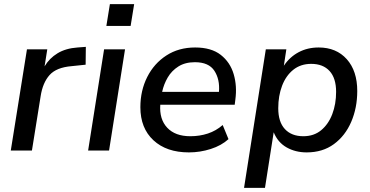

<svg xmlns="http://www.w3.org/2000/svg" viewBox="-20 -726 1784 926"><path d="M32 0 110 -488H208L195 -406Q218 -445 257.5 -469Q297 -493 354 -497L394 -500L393 -414L326 -407Q252 -401 219 -364Q186 -327 176 -262L134 0Z M493 -601 510 -706H627L610 -601ZM405 0 482 -488H583L506 0Z M891 9Q783 9 720 -49.5Q657 -108 657 -209Q657 -289 690 -354.5Q723 -420 782.5 -458.5Q842 -497 921 -497Q999 -497 1044.5 -461.5Q1090 -426 1107 -368.5Q1124 -311 1115 -245L1112 -221H753Q748 -151 786.5 -110Q825 -69 898 -69Q943 -69 982.5 -82Q1022 -95 1054 -123L1082 -55Q1048 -24 996.5 -7.5Q945 9 891 9ZM920 -426Q873 -426 840.5 -405.5Q808 -385 789 -352.5Q770 -320 762 -283H1036Q1041 -343 1014 -384.5Q987 -426 920 -426Z M1157 180 1262 -488H1361L1349 -409Q1377 -451 1420 -474Q1463 -497 1517 -497Q1602 -497 1652.5 -440.5Q1703 -384 1703 -287Q1703 -206 1674 -138.5Q1645 -71 1590.5 -31Q1536 9 1459 9Q1405 9 1362.5 -15Q1320 -39 1300 -88L1258 180ZM1443 -69Q1494 -69 1529 -98Q1564 -127 1582.5 -175.5Q1601 -224 1601 -283Q1601 -349 1569.5 -383.5Q1538 -418 1481 -418Q1430 -418 1394.5 -389.5Q1359 -361 1340.5 -312.5Q1322 -264 1322 -204Q1322 -138 1354 -103.5Q1386 -69 1443 -69Z"/></svg>

Font: Nunito Sans SemiBold
Style: Italic
Weight: 600
Italic angle: -9°
Designer: Vernon Adams
Foundry: Vernon Adams
Version: Version 3.006; ttfautohint (v1.8.3)